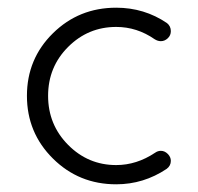

<svg xmlns="http://www.w3.org/2000/svg" viewBox="-20 -480 514 499"><path d="M414 -420Q424 -412 424 -399Q424 -388 416 -380.5Q408 -373 398 -373Q390 -373 382 -378Q336 -410 282 -410Q209 -410 157 -358Q105 -306 105 -231Q105 -156 157 -103.5Q209 -51 282 -51Q335 -51 383 -83Q390 -88 398 -88Q408 -88 416 -80Q424 -72 424 -62Q424 -49 413 -41Q353 -1 282 -1Q185 -1 117.5 -68Q50 -135 50 -231Q50 -327 117.5 -393.5Q185 -460 282 -460Q355 -460 414 -420Z"/></svg>

Font: RIT Ala
Style: Regular
Weight: 400
Designer: Radhakrishan VN, Aswathy J
Version: 1.0